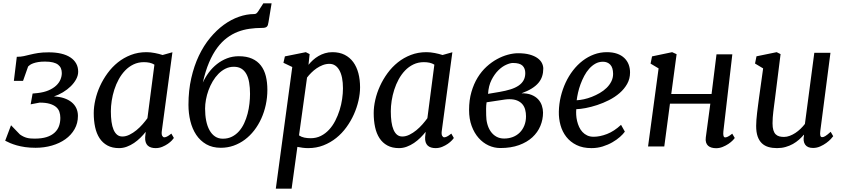

<svg xmlns="http://www.w3.org/2000/svg" viewBox="-20 -882 5084 1156"><path d="M46.4 -127.9 100.1 -72.3Q111.3 -64.5 121.6 -59.6Q131.8 -54.7 142.3 -52Q152.8 -49.3 164.3 -48.3Q175.8 -47.4 189 -47.4Q231 -47.4 260.3 -56.6Q289.6 -65.9 308.1 -82.8Q326.7 -99.6 335 -122.3Q343.3 -145 343.3 -172.4Q343.3 -191.9 337.6 -208.7Q332 -225.6 317.6 -237.8Q303.2 -250 279.3 -257.1Q255.4 -264.2 218.8 -264.2L164.6 -253.9L176.3 -318.8L207 -321.8Q245.1 -326.2 272.7 -338.1Q300.3 -350.1 317.9 -366.5Q335.4 -382.8 343.8 -402.6Q352.1 -422.4 352.1 -441.9Q352.1 -457.5 346.9 -470.2Q341.8 -482.9 330.1 -492.2Q318.4 -501.5 299.1 -506.3Q279.8 -511.2 251 -511.2Q227.1 -511.2 210 -508.3Q192.9 -505.4 180.7 -501Q168.5 -496.6 161.1 -491.5Q153.8 -486.3 149.4 -481.9L118.7 -395H63.5L81.1 -540Q105 -540 123.8 -544.2Q142.6 -548.3 163.1 -553.5Q183.6 -558.6 209.2 -562.7Q234.9 -566.9 273.4 -566.9Q315.4 -566.9 348.4 -559.1Q381.3 -551.3 404.1 -536.1Q426.8 -521 438.7 -499.5Q450.7 -478 450.7 -450.2Q450.7 -427.7 438.5 -405Q426.3 -382.3 405.8 -362.3Q385.3 -342.3 358.9 -326.4Q332.5 -310.5 304.7 -301.3Q338.9 -299.8 365.7 -290.8Q392.6 -281.7 411.1 -266.6Q429.7 -251.5 439.5 -230.5Q449.2 -209.5 449.2 -184.1Q449.2 -140.1 429 -104.5Q408.7 -68.8 373.8 -43.9Q338.9 -19 292.5 -5.6Q246.1 7.8 194.3 7.8Q159.7 7.8 131.3 3.7Q103 -0.5 80.8 -6.8Q58.6 -13.2 41.3 -20.5Q23.9 -27.8 11.2 -34.7Z M696.8 9.8Q655.8 9.8 626.7 -6.1Q597.7 -22 579.3 -50Q561 -78.1 552.7 -116.7Q544.4 -155.3 544.4 -201.2Q544.4 -238.8 554 -280.8Q563.5 -322.8 582 -363.5Q600.6 -404.3 627.7 -441.4Q654.8 -478.5 689.9 -506.6Q725.1 -534.7 768.3 -551.3Q811.5 -567.9 861.8 -567.9Q886.2 -567.9 912.4 -562.7Q938.5 -557.6 959 -550.8L1018.1 -567.4L954.1 -92.3Q951.7 -72.3 957 -63.7Q962.4 -55.2 968.8 -55.2Q975.6 -55.2 985.1 -59.6Q994.6 -64 1011.7 -77.6L1026.9 -51.3Q1024.4 -46.9 1014.9 -36.6Q1005.4 -26.4 990.7 -16.1Q976.1 -5.9 957 2Q938 9.8 917 9.8Q902.3 9.8 890.1 6.1Q877.9 2.4 869.6 -5.4Q861.3 -13.2 857.2 -25.9Q853 -38.6 854 -56.2L857.4 -88.4Q843.3 -70.3 825.4 -52.7Q807.6 -35.2 787.1 -21.2Q766.6 -7.3 743.7 1.2Q720.7 9.8 696.8 9.8ZM716.8 -60.1Q737.8 -60.1 759.5 -70.8Q781.2 -81.5 801.3 -97.9Q821.3 -114.3 838.4 -133.8Q855.5 -153.3 867.7 -170.4L909.7 -492.7Q896.5 -501 880.6 -504.4Q864.7 -507.8 846.7 -507.8Q812 -507.8 783.7 -494.1Q755.4 -480.5 733.4 -457.5Q711.4 -434.6 695.1 -404.8Q678.7 -375 668.2 -342Q657.7 -309.1 652.6 -275.6Q647.5 -242.2 647.5 -212.4Q647.5 -176.8 651.4 -148.7Q655.3 -120.6 663.8 -100.8Q672.4 -81.1 685.3 -70.6Q698.2 -60.1 716.8 -60.1Z M1309.6 7.8Q1258.8 7.8 1221.9 -13.4Q1185.1 -34.7 1161.4 -70.3Q1137.7 -106 1126.2 -152.8Q1114.7 -199.7 1114.7 -251Q1114.7 -337.4 1131.6 -411.4Q1148.4 -485.4 1177.2 -546.1Q1206.1 -606.9 1244.9 -653.8Q1283.7 -700.7 1327.6 -732.7Q1371.6 -764.6 1418.5 -781Q1465.3 -797.4 1510.7 -797.4Q1518.6 -797.4 1523.9 -801.5Q1529.3 -805.7 1534.7 -814L1565.4 -861.8H1615.2L1596.7 -749.5Q1595.2 -739.3 1593 -732.2Q1590.8 -725.1 1586.4 -721.2Q1582 -717.3 1575 -715.6Q1567.9 -713.9 1556.2 -713.9Q1519 -713.9 1482.4 -708.7Q1445.8 -703.6 1411.6 -690.4Q1377.4 -677.2 1346.2 -653.8Q1314.9 -630.4 1287.8 -594Q1260.7 -557.6 1238.8 -506.1Q1216.8 -454.6 1201.2 -384.8Q1215.8 -417 1237.3 -445.8Q1258.8 -474.6 1286.4 -496.3Q1314 -518.1 1346.9 -530.8Q1379.9 -543.5 1418 -543.5Q1464.8 -543.5 1497.6 -528.8Q1530.3 -514.2 1550.8 -487.5Q1571.3 -460.9 1580.6 -423.6Q1589.8 -386.2 1589.8 -341.3Q1589.8 -294.9 1580.3 -251Q1570.8 -207 1553.2 -168.2Q1535.6 -129.4 1510.5 -96.9Q1485.4 -64.5 1454.3 -41.3Q1423.3 -18.1 1386.7 -5.1Q1350.1 7.8 1309.6 7.8ZM1321.8 -46.9Q1352.5 -46.9 1376.7 -59.1Q1400.9 -71.3 1419.2 -92Q1437.5 -112.8 1450.2 -140.1Q1462.9 -167.5 1470.7 -197.5Q1478.5 -227.5 1481.9 -258.3Q1485.4 -289.1 1485.4 -316.9Q1485.4 -354.5 1480.2 -384.8Q1475.1 -415 1463.4 -436.3Q1451.7 -457.5 1433.1 -468.8Q1414.6 -480 1387.7 -480Q1360.8 -480 1337.6 -468.5Q1314.5 -457 1295.2 -437.5Q1275.9 -418 1260.7 -392.3Q1245.6 -366.7 1235.4 -338.6Q1225.1 -310.5 1220 -282Q1214.8 -253.4 1214.8 -228Q1214.8 -188.5 1221.4 -155.3Q1228 -122.1 1241.5 -97.9Q1254.9 -73.7 1274.9 -60.3Q1294.9 -46.9 1321.8 -46.9Z M1735.8 253.9H1640.6L1739.7 -478.5L1686.5 -503.9L1695.3 -542.5L1821.3 -567.9L1844.2 -556.2L1837.4 -491.7Q1849.1 -506.3 1864 -520Q1878.9 -533.7 1897.2 -544.4Q1915.5 -555.2 1936.5 -561.5Q1957.5 -567.9 1981.4 -567.9Q2023.9 -567.9 2055.2 -552Q2086.4 -536.1 2106.9 -508.1Q2127.4 -480 2137.7 -441.2Q2147.9 -402.3 2147.9 -356.4Q2147.9 -318.4 2138.4 -276.4Q2128.9 -234.4 2110.8 -193.8Q2092.8 -153.3 2065.9 -116.2Q2039.1 -79.1 2004.4 -51.3Q1969.7 -23.4 1927.2 -6.8Q1884.8 9.8 1835.4 9.8Q1819.8 9.8 1803.2 7.8Q1786.6 5.9 1770.5 2.4ZM1780.3 -66.9Q1794.4 -57.1 1812.3 -53.5Q1830.1 -49.8 1850.6 -49.8Q1884.3 -49.8 1911.9 -63.7Q1939.5 -77.6 1961.2 -101.1Q1982.9 -124.5 1998.5 -155Q2014.2 -185.5 2024.7 -219Q2035.2 -252.4 2040 -286.1Q2044.9 -319.8 2044.9 -350.1Q2044.9 -420.9 2023.2 -459.2Q2001.5 -497.6 1963.4 -497.6Q1942.9 -497.6 1923.1 -490Q1903.3 -482.4 1886 -470.5Q1868.7 -458.5 1854 -443.8Q1839.4 -429.2 1828.6 -415Z M2382.3 9.8Q2341.3 9.8 2312.3 -6.1Q2283.2 -22 2264.9 -50Q2246.6 -78.1 2238.3 -116.7Q2230 -155.3 2230 -201.2Q2230 -238.8 2239.5 -280.8Q2249 -322.8 2267.6 -363.5Q2286.1 -404.3 2313.2 -441.4Q2340.3 -478.5 2375.5 -506.6Q2410.6 -534.7 2453.9 -551.3Q2497.1 -567.9 2547.4 -567.9Q2571.8 -567.9 2597.9 -562.7Q2624 -557.6 2644.5 -550.8L2703.6 -567.4L2639.6 -92.3Q2637.2 -72.3 2642.6 -63.7Q2647.9 -55.2 2654.3 -55.2Q2661.1 -55.2 2670.7 -59.6Q2680.2 -64 2697.3 -77.6L2712.4 -51.3Q2710 -46.9 2700.4 -36.6Q2690.9 -26.4 2676.3 -16.1Q2661.6 -5.9 2642.6 2Q2623.5 9.8 2602.5 9.8Q2587.9 9.8 2575.7 6.1Q2563.5 2.4 2555.2 -5.4Q2546.9 -13.2 2542.7 -25.9Q2538.6 -38.6 2539.6 -56.2L2543 -88.4Q2528.8 -70.3 2511 -52.7Q2493.2 -35.2 2472.7 -21.2Q2452.1 -7.3 2429.2 1.2Q2406.2 9.8 2382.3 9.8ZM2402.3 -60.1Q2423.3 -60.1 2445.1 -70.8Q2466.8 -81.5 2486.8 -97.9Q2506.8 -114.3 2523.9 -133.8Q2541 -153.3 2553.2 -170.4L2595.2 -492.7Q2582 -501 2566.2 -504.4Q2550.3 -507.8 2532.2 -507.8Q2497.6 -507.8 2469.2 -494.1Q2440.9 -480.5 2418.9 -457.5Q2397 -434.6 2380.6 -404.8Q2364.3 -375 2353.8 -342Q2343.3 -309.1 2338.1 -275.6Q2333 -242.2 2333 -212.4Q2333 -176.8 2336.9 -148.7Q2340.8 -120.6 2349.4 -100.8Q2357.9 -81.1 2370.8 -70.6Q2383.8 -60.1 2402.3 -60.1Z M2804.2 -219.7Q2804.2 -279.8 2818.4 -328.4Q2832.5 -377 2855.7 -414.8Q2878.9 -452.6 2909.4 -480.5Q2939.9 -508.3 2972.7 -526.1Q3005.4 -543.9 3038.1 -552.7Q3070.8 -561.5 3099.1 -561.5Q3140.1 -561.5 3168.9 -553.5Q3197.8 -545.4 3216.1 -532.2Q3234.4 -519 3242.7 -502.4Q3251 -485.8 3251 -469.2Q3251 -444.3 3244.1 -422.9Q3237.3 -401.4 3221.9 -383.1Q3206.5 -364.7 3181.4 -349.1Q3156.2 -333.5 3120.1 -320.3Q3155.3 -320.8 3179.9 -310.8Q3204.6 -300.8 3220 -284.2Q3235.4 -267.6 3242.4 -246.3Q3249.5 -225.1 3249.5 -204.1Q3249.5 -162.1 3233.4 -123.5Q3217.3 -85 3185.3 -55.4Q3153.3 -25.9 3105 -8.3Q3056.6 9.3 2992.2 9.3Q2955.6 9.3 2921.6 -6.3Q2887.7 -22 2861.6 -51.5Q2835.4 -81.1 2819.8 -123.5Q2804.2 -166 2804.2 -219.7ZM2987.8 -328.6Q3024.9 -335 3053.7 -344Q3082.5 -353 3102.3 -366.5Q3122.1 -379.9 3132.3 -398.4Q3142.6 -417 3142.6 -441.9Q3142.6 -470.2 3126 -486.6Q3109.4 -502.9 3067.9 -502.9Q3051.8 -502.9 3027.3 -491.9Q3002.9 -481 2980 -458.3Q2957 -435.5 2939.2 -400.4Q2921.4 -365.2 2918.5 -316.9ZM2907.2 -188Q2907.2 -160.6 2914.1 -135.3Q2920.9 -109.9 2934.6 -90.3Q2948.2 -70.8 2968.5 -59.3Q2988.8 -47.9 3015.1 -47.9Q3043.5 -47.9 3067.6 -57.1Q3091.8 -66.4 3109.4 -84Q3127 -101.6 3137 -126.5Q3147 -151.4 3147 -182.1Q3147 -202.6 3142.1 -221.4Q3137.2 -240.2 3125.5 -254.2Q3113.8 -268.1 3094.5 -276.4Q3075.2 -284.7 3046.4 -284.7Q3040 -284.7 3033.4 -284.2Q3026.9 -283.7 3019.5 -282.7L2909.7 -266.1Q2908.2 -257.8 2907.5 -247.3Q2906.7 -236.8 2906.7 -226.1Q2906.7 -215.3 2907 -205.3Q2907.2 -195.3 2907.2 -188Z M3344.7 -210Q3345.7 -256.3 3356.4 -300.8Q3367.2 -345.2 3385.7 -385Q3404.3 -424.8 3430.2 -458.3Q3456.1 -491.7 3487.8 -516.1Q3519.5 -540.5 3556.4 -554.2Q3593.3 -567.9 3633.8 -567.9Q3669.4 -567.9 3695.6 -558.6Q3721.7 -549.3 3739 -532.7Q3756.3 -516.1 3764.9 -493.9Q3773.4 -471.7 3773.4 -445.8Q3773.4 -407.7 3756.1 -377Q3738.8 -346.2 3710.7 -321.8Q3682.6 -297.4 3647 -279.3Q3611.3 -261.2 3575.4 -249.5Q3539.6 -237.8 3506.3 -231.4Q3473.1 -225.1 3449.7 -224.6Q3448.2 -209 3449.2 -190.4Q3450.2 -171.9 3454.6 -153.3Q3459 -134.8 3466.8 -117.7Q3474.6 -100.6 3486.8 -87.4Q3499 -74.2 3515.6 -66.4Q3532.2 -58.6 3554.2 -58.6Q3591.8 -58.6 3634.8 -75.2Q3677.7 -91.8 3719.2 -130.4L3742.2 -89.4Q3731.9 -74.7 3712.6 -57.6Q3693.4 -40.5 3667.2 -25.4Q3641.1 -10.3 3608.9 -0.2Q3576.7 9.8 3541 9.8Q3488.8 9.8 3451.2 -8.8Q3413.6 -27.3 3389.6 -58.1Q3365.7 -88.9 3354.7 -128.4Q3343.8 -168 3344.7 -210ZM3452.1 -278.3Q3471.7 -279.3 3495.6 -284.4Q3519.5 -289.6 3543.7 -299.1Q3567.9 -308.6 3591.1 -322Q3614.3 -335.4 3632.1 -352.8Q3649.9 -370.1 3660.6 -391.4Q3671.4 -412.6 3671.4 -437.5Q3670.9 -475.6 3654.1 -492.9Q3637.2 -510.3 3610.4 -510.3Q3585.4 -510.3 3564.9 -498.8Q3544.4 -487.3 3527.6 -468.5Q3510.7 -449.7 3497.8 -425.3Q3484.9 -400.9 3475.3 -375Q3465.8 -349.1 3460.2 -324Q3454.6 -298.8 3452.1 -278.3Z M3945.3 -470.2 3897 -499 3905.8 -542.5 4026.9 -567.9 4053.7 -555.7 4021.5 -315.9H4264.2L4293.9 -554.7H4389.2L4335.4 -91.8Q4331.5 -54.7 4346.2 -54.7Q4352.5 -54.7 4362.1 -59.1Q4371.6 -63.5 4388.7 -77.1L4403.8 -51.3Q4400.9 -46.4 4390.9 -36.1Q4380.9 -25.9 4365.7 -15.6Q4350.6 -5.4 4331.3 2.4Q4312 10.3 4291.5 10.3Q4276.4 10.3 4263.9 6.6Q4251.5 2.9 4243.2 -4.6Q4234.9 -12.2 4231 -24.7Q4227.1 -37.1 4229.5 -54.7L4256.8 -257.8H4013.7L3979.5 0H3881.8Z M4532.7 -124Q4532.7 -140.1 4534.2 -160.2Q4535.6 -180.2 4538.3 -202.1Q4541 -224.1 4543.9 -246.8Q4546.9 -269.5 4549.8 -291.5L4574.7 -470.2L4525.9 -499.5L4534.7 -543L4656.2 -567.9L4679.7 -556.2L4646 -287.6Q4643.1 -265.6 4640.6 -246.3Q4638.2 -227.1 4636 -209.5Q4633.8 -191.9 4632.6 -174.8Q4631.3 -157.7 4631.3 -139.6Q4631.3 -114.7 4636.2 -98.6Q4641.1 -82.5 4650.1 -73.5Q4659.2 -64.5 4671.9 -61Q4684.6 -57.6 4700.2 -57.6Q4717.3 -57.6 4734.9 -64.2Q4752.4 -70.8 4768.8 -81.5Q4785.2 -92.3 4799.8 -106.4Q4814.5 -120.6 4826.2 -135.7L4882.8 -564H4980L4918.9 -93.3Q4914.1 -56.2 4929.7 -56.2Q4933.6 -56.2 4938 -57.4Q4942.4 -58.6 4948.5 -62.3Q4954.6 -65.9 4962.6 -72.3Q4970.7 -78.6 4981.4 -88.4L4996.6 -62Q4993.2 -56.6 4982.2 -44.9Q4971.2 -33.2 4954.8 -21.2Q4938.5 -9.3 4918 -0.2Q4897.5 8.8 4875 8.8Q4841.3 8.8 4827.4 -11.7Q4813.5 -32.2 4820.8 -66.9L4820.3 -71.3Q4807.1 -55.7 4790.5 -41Q4773.9 -26.4 4753.9 -15.1Q4733.9 -3.9 4710 2.9Q4686 9.8 4658.2 9.8Q4630.4 9.8 4607.2 3.2Q4584 -3.4 4567.4 -19Q4550.8 -34.7 4541.7 -60.3Q4532.7 -85.9 4532.7 -124Z"/></svg>

Font: Merriweather
Style: Italic
Weight: 400
Italic angle: -7°
Designer: Eben Sorkin ( eben@eyebytes.com )
Foundry: Eben Sorkin ( eben@eyebytes.com )
Version: Version 1.005; ttfautohint (v0.97) -l 13 -r 13 -G 200 -x 24 